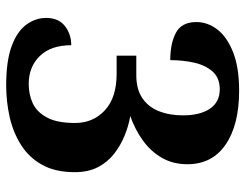

<svg xmlns="http://www.w3.org/2000/svg" viewBox="-104 -660 774 605"><g transform="rotate(90 282.5 -357.0)"><path d="M248 10Q172 10 125.5 -7Q79 -24 57.5 -53Q36 -82 36 -116Q36 -155 61.5 -175Q87 -195 122 -195Q122 -131 156 -96Q190 -61 244 -61Q277 -61 304.5 -73.5Q332 -86 349.5 -118Q367 -150 367 -207Q367 -264 327 -301Q287 -338 212 -338H155V-400H217Q260 -400 288 -418.5Q316 -437 329.5 -470.5Q343 -504 343 -547Q343 -601 322 -632Q301 -663 261 -663Q225 -663 205 -640.5Q185 -618 177 -582.5Q169 -547 169 -507Q116 -507 82.5 -525Q49 -543 49 -589Q49 -625 72.5 -655.5Q96 -686 144 -705Q192 -724 265 -724Q373 -724 435 -681.5Q497 -639 497 -561Q497 -516 477 -481Q457 -446 422.5 -421Q388 -396 345 -381Q375 -376 406 -363.5Q437 -351 463.5 -330.5Q490 -310 506 -279.5Q522 -249 522 -206Q522 -145 499 -103.5Q476 -62 436.5 -37Q397 -12 348.5 -1Q300 10 248 10Z"/></g></svg>

Font: Noto Rashi Hebrew
Style: Bold
Weight: 700
Version: Version 1.006